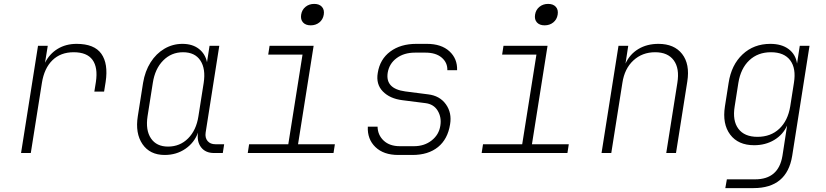

<svg xmlns="http://www.w3.org/2000/svg" viewBox="-20 -785 4240 985"><path d="M88 0 175 -550H225L211 -463Q234 -509 276 -534.5Q318 -560 373 -560Q464 -560 500 -509Q536 -458 522 -365L514 -315H464L472 -365Q483 -439 454.5 -478Q426 -517 358 -517Q291 -517 249 -476Q207 -435 195 -360L138 0Z M825 10Q749 10 711 -45.5Q673 -101 687 -189L714 -360Q724 -420 752.5 -465Q781 -510 823.5 -535Q866 -560 916 -560Q967 -560 1000 -534.5Q1033 -509 1042 -466L1055 -550H1105L1035 -105Q1031 -78 1045 -61.5Q1059 -45 1085 -45H1130L1123 0H1078Q1034 0 1011.5 -29.5Q989 -59 996 -105Q977 -53 931 -21.5Q885 10 825 10ZM842 -33Q903 -33 945 -75Q987 -117 998 -189L1025 -360Q1036 -432 1008 -474.5Q980 -517 919 -517Q859 -517 817 -474.5Q775 -432 764 -360L737 -189Q726 -117 754.5 -75Q783 -33 842 -33Z M1251 0 1258 -45H1459L1532 -505H1356L1363 -550H1589L1509 -45H1698L1691 0ZM1574 -655Q1548 -655 1534.5 -670Q1521 -685 1525 -710Q1529 -735 1547.5 -750Q1566 -765 1592 -765Q1618 -765 1631.5 -750Q1645 -735 1641 -710Q1637 -685 1618.5 -670Q1600 -655 1574 -655Z M2023 10Q1948 10 1906 -30.5Q1864 -71 1867 -135H1917Q1918 -92 1948.5 -63.5Q1979 -35 2031 -35H2104Q2157 -35 2194.5 -64.5Q2232 -94 2239 -140Q2246 -183 2225.5 -217Q2205 -251 2162 -256L2044 -271Q1980 -279 1944 -316Q1908 -353 1918 -411Q1929 -481 1982 -520.5Q2035 -560 2116 -560H2170Q2244 -560 2285.5 -522Q2327 -484 2325 -425H2275Q2276 -464 2246 -489.5Q2216 -515 2163 -515H2109Q2053 -515 2015 -487Q1977 -459 1969 -412Q1956 -330 2059 -316L2176 -301Q2236 -294 2267.5 -250Q2299 -206 2289 -147Q2277 -71 2227 -30.5Q2177 10 2096 10Z M2451 0 2458 -45H2659L2732 -505H2556L2563 -550H2789L2709 -45H2898L2891 0ZM2774 -655Q2748 -655 2734.5 -670Q2721 -685 2725 -710Q2729 -735 2747.5 -750Q2766 -765 2792 -765Q2818 -765 2831.5 -750Q2845 -735 2841 -710Q2837 -685 2818.5 -670Q2800 -655 2774 -655Z M3066 0 3153 -550H3203L3189 -459Q3211 -507 3255 -533.5Q3299 -560 3358 -560Q3439 -560 3479.5 -508Q3520 -456 3506 -367L3448 0H3398L3455 -360Q3467 -434 3436.5 -475.5Q3406 -517 3341 -517Q3275 -517 3229.5 -475Q3184 -433 3173 -360L3116 0Z M3701 180 3709 135H3854Q3974 135 3994 15L4001 -30L4018 -141Q3997 -94 3952 -67Q3907 -40 3849 -40Q3767 -40 3726 -94.5Q3685 -149 3699 -239L3718 -360Q3732 -452 3789.5 -506Q3847 -560 3932 -560Q3990 -560 4026 -533Q4062 -506 4069 -459L4083 -550H4133L4044 15Q4017 180 3846 180ZM3866 -83Q3934 -83 3978 -124.5Q4022 -166 4034 -239L4053 -360Q4065 -434 4034 -475.5Q4003 -517 3935 -517Q3868 -517 3824 -475.5Q3780 -434 3768 -360L3749 -239Q3737 -166 3768 -124.5Q3799 -83 3866 -83Z"/></svg>

Font: JetBrains Mono Thin
Style: Italic
Weight: 100
Italic angle: -9°
Monospace: yes
Designer: Philipp Nurullin, Konstantin Bulenkov
Foundry: JetBrains
Version: Version 2.305; ttfautohint (v1.8.4.7-5d5b)